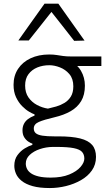

<svg xmlns="http://www.w3.org/2000/svg" viewBox="-20 -796 580 1020"><path d="M245 203Q190 203 153.5 192.8Q117 182.5 95.5 165.2Q74 148 65 127Q56 106 56 85Q56 51 72.8 28.2Q89.5 5.5 112 -8Q134.5 -21.5 152 -26.5V-33Q143 -35.5 130.8 -43.5Q118.5 -51.5 109 -66.2Q99.5 -81 99.5 -104Q99.5 -122.5 106.8 -137.2Q114 -152 128.2 -163Q142.5 -174 163.5 -182V-188.5Q152.5 -192 134.2 -202.8Q116 -213.5 97.2 -232.5Q78.5 -251.5 65.2 -279.5Q52 -307.5 52 -345.5Q52 -394 76 -430.2Q100 -466.5 142.8 -486.5Q185.5 -506.5 241 -506.5Q263.5 -506.5 280.5 -503.8Q297.5 -501 315.5 -498.5Q333.5 -496 359.5 -496H518.5V-445.5Q468.5 -445.5 420.2 -445.5Q372 -445.5 323.5 -445.5L342.5 -477Q389.5 -455.5 410.2 -419.8Q431 -384 431 -341Q431 -292 411.2 -259Q391.5 -226 355.2 -205.2Q319 -184.5 269.5 -173Q213.5 -160 186.5 -148.2Q159.5 -136.5 159.5 -113.5Q159.5 -97 170.5 -88Q181.5 -79 205.8 -75.2Q230 -71.5 269.5 -71.5H291.5Q362 -71.5 405.8 -60.5Q449.5 -49.5 469.8 -25.8Q490 -2 490 37.5Q490 78.5 468.2 109.5Q446.5 140.5 410 161.2Q373.5 182 330.5 192.5Q287.5 203 245 203ZM249 147.5Q308 147.5 347.8 131Q387.5 114.5 407.8 91Q428 67.5 428 46.5Q428 25 416 11.2Q404 -2.5 372 -9Q340 -15.5 279.5 -15.5H260Q224.5 -15 191.8 -4Q159 7 138 26.8Q117 46.5 117 73Q117 87.5 123.5 101Q130 114.5 145.2 125Q160.5 135.5 186 141.5Q211.5 147.5 249 147.5ZM234.5 -219Q255 -223.5 278.5 -230.2Q302 -237 322.8 -249.5Q343.5 -262 356.5 -283.2Q369.5 -304.5 369.5 -337.5Q369.5 -377.5 348.8 -402Q328 -426.5 298.5 -438Q269 -449.5 242 -449.5Q207.5 -449.5 178.5 -437.8Q149.5 -426 131.5 -402.2Q113.5 -378.5 113.5 -341.5Q113.5 -304 131.2 -278.5Q149 -253 176.8 -238.2Q204.5 -223.5 234.5 -219ZM374 -579Q341 -621 309 -662Q277 -703 243.5 -745H263Q230 -703 198 -662.8Q166 -622.5 133 -581H77.5Q112 -630 147 -679Q182 -728 216.5 -776.5H290Q324.5 -728 359.2 -678.8Q394 -629.5 429 -580.5Z"/></svg>

Font: Commissioner Thin Light
Style: Regular
Weight: 300
Version: Version 1.000